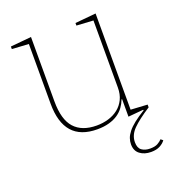

<svg xmlns="http://www.w3.org/2000/svg" viewBox="-130 -614 836 919"><g transform="rotate(-20 287.5 -155.0)"><path d="M484 202Q450 202 427.5 185Q405 168 405 135Q405 120 410 105Q415 90 428 73.5Q441 57 463 39.5Q485 22 518 2L516 -1L439 6V-83H436Q429 -64 416.5 -46.5Q404 -29 385 -16Q366 -3 339.5 4.5Q313 12 279 12Q110 12 110 -180V-484L25 -489V-502L131 -512V-184Q131 -91 169.5 -48.5Q208 -6 283 -6Q314 -6 342.5 -14.5Q371 -23 392.5 -40Q414 -57 426.5 -82.5Q439 -108 439 -143V-484L354 -489V-502L460 -512V-22L545 -17V-3Q486 35 456 65Q426 95 426 132Q426 161 442.5 173Q459 185 485 185Q510 185 524 177Q538 169 546 160L557 169Q547 183 529 192.5Q511 202 484 202Z"/></g></svg>

Font: IBM Plex Serif Thin
Style: Regular
Weight: 100
Designer: Mike Abbink, Paul van der Laan, Pieter van Rosmalen
Foundry: Bold Monday
Version: Version 3.001